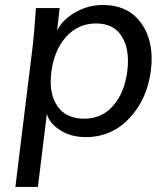

<svg xmlns="http://www.w3.org/2000/svg" viewBox="-20 -533 657 762"><path d="M314.5 -62Q385.7 -62 429.7 -114.3Q452.6 -140.6 466.3 -174.8Q480 -209 485.4 -252Q495.6 -337.9 463.4 -388.2Q432.1 -439.9 361.3 -439.9Q289.6 -439.9 241.7 -386.2Q194.3 -332.5 183.6 -245.6Q173.3 -162.6 207.5 -112.3Q241.2 -62 314.5 -62ZM41 209 110.4 -355.5Q112.3 -372.1 115.5 -408.2Q118.7 -444.3 122.6 -501H216.8L206.5 -411.1Q225.6 -452.6 276.9 -482.9Q328.6 -513.2 387.2 -513.2Q489.3 -513.2 540.5 -440.9Q592.8 -367.7 579.1 -254.9Q564.5 -139.2 493.7 -64Q422.9 11.2 320.8 11.2Q260.7 11.2 218.3 -16.6Q175.8 -43.9 166 -81.1L130.4 209Z"/></svg>

Font: Ride
Style: Italic
Weight: 400
Version: Version 3.000